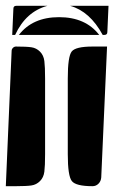

<svg xmlns="http://www.w3.org/2000/svg" viewBox="-20 -650 393 660"><path d="M22 -530 26 -620Q26 -630 36 -630H143Q69 -610 32 -530ZM221 -630H353L349 -540Q349 -530 339 -530H333Q289 -611 221 -630ZM45 -530Q92 -591 183 -591Q274 -591 321 -530ZM213 -120V-380Q213 -456 226.5 -473Q240 -490 298 -490H348L328 -40Q327 -27 318.5 -18.5Q310 -10 298 -10Q241 -10 227 -27.5Q213 -45 213 -120ZM0 -10 20 -475Q20 -481 24.5 -485.5Q29 -490 35 -490Q71 -490 88 -487.5Q105 -485 117.5 -472.5Q130 -460 132.5 -440Q135 -420 135 -380V-120Q135 -80 132.5 -60Q130 -40 117.5 -27.5Q105 -15 88 -12.5Q71 -10 35 -10Z"/></svg>

Font: PrimecolorCV1
Style: Medium
Weight: 500
Designer: gluk
Foundry: gluk
Version: Version 0.672